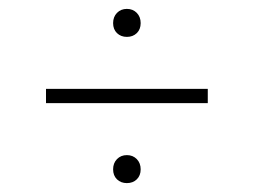

<svg xmlns="http://www.w3.org/2000/svg" viewBox="-20 -596 571 432"><path d="M234.5 -544Q234.5 -558 243.2 -567Q252 -576 265.5 -576Q279 -576 287.8 -567Q296.5 -558 296.5 -544Q296.5 -530 287.8 -521.5Q279 -513 265.5 -513Q252 -513 243.2 -521.5Q234.5 -530 234.5 -544ZM83.5 -364V-396H447.5V-364ZM234.5 -215Q234.5 -229 243.2 -238Q252 -247 265.5 -247Q279 -247 287.8 -238Q296.5 -229 296.5 -215Q296.5 -201 287.8 -192.5Q279 -184 265.5 -184Q252 -184 243.2 -192.5Q234.5 -201 234.5 -215Z"/></svg>

Font: Encode Sans Thin
Style: Regular
Weight: 250
Designer: Multiple Designers
Foundry: Impallari Type
Version: Version 2.000